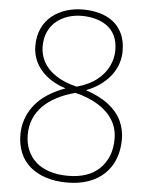

<svg xmlns="http://www.w3.org/2000/svg" viewBox="-63 -1004 835 1074"><g transform="rotate(5 355.0 -467.0)"><path d="M354 19Q288 19 235.5 2Q183 -15 146 -46.5Q109 -78 90 -124Q71 -170 71 -226Q71 -271 85 -312Q99 -353 127 -389.5Q155 -426 198.5 -455Q242 -484 300 -505Q233 -527 191.5 -562Q150 -597 130.5 -639Q111 -681 111 -726Q111 -783 131 -826Q151 -869 186 -897Q221 -925 265.5 -939Q310 -953 360 -953Q409 -953 452.5 -941Q496 -929 529 -903.5Q562 -878 581 -837.5Q600 -797 600 -740Q600 -706 589.5 -672.5Q579 -639 556.5 -608Q534 -577 499 -550.5Q464 -524 415 -505Q495 -478 545 -438.5Q595 -399 617 -350.5Q639 -302 639 -249Q639 -187 619.5 -137.5Q600 -88 563 -53Q526 -18 473.5 0.5Q421 19 354 19ZM356 -19Q413 -19 457 -34Q501 -49 532.5 -79Q564 -109 581 -151Q598 -193 598 -246Q598 -307 568.5 -354Q539 -401 486 -433.5Q433 -466 358 -485Q301 -470 255.5 -446.5Q210 -423 178 -391Q146 -359 129 -318.5Q112 -278 112 -229Q112 -180 129 -141Q146 -102 177.5 -74.5Q209 -47 254.5 -33Q300 -19 356 -19ZM361 -520Q430 -539 473.5 -573.5Q517 -608 538 -652Q559 -696 559 -740Q559 -789 542.5 -823Q526 -857 497 -877.5Q468 -898 432 -907.5Q396 -917 356 -917Q316 -917 280 -905.5Q244 -894 215 -871Q186 -848 169 -812Q152 -776 152 -727Q152 -682 174 -641Q196 -600 243 -568.5Q290 -537 361 -520Z"/></g></svg>

Font: Playwrite US Modern Thin
Style: Regular
Weight: 250
Designer: Veronika Burian, José Scaglione
Foundry: TypeTogether
Version: Version 1.003